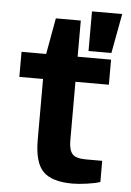

<svg xmlns="http://www.w3.org/2000/svg" viewBox="-53 -764 555 816"><g transform="rotate(5 224.5 -356.0)"><path d="M306.2 -555.2V-724.1H435.1L403.8 -555.2ZM287.1 12.2Q198.7 12.2 161.4 -25.9Q124 -64 124 -160.2V-419.9H22.9V-526.9H127.9L155.8 -681.2H262.2V-526.9H404.8V-419.9H262.2V-169.9Q262.2 -129.9 276.9 -112.5Q291.5 -95.2 335.9 -95.2H404.8V-4.9Q384.8 2 348.9 7.1Q313 12.2 287.1 12.2Z"/></g></svg>

Font: Archivo Expanded SemiBold
Style: Regular
Weight: 600
Width: 7
Designer: Hector Gatti
Foundry: Omnibus-Type
Version: Version 2.001